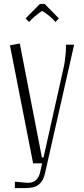

<svg xmlns="http://www.w3.org/2000/svg" viewBox="-20 -826 425 971"><path d="M205.6 -806.2 277.8 -732.9 260.7 -714.8 247.1 -729Q238.3 -738.3 225.6 -748.5Q212.9 -758.8 203.9 -764.6Q194.8 -770.5 193.4 -770.5Q190.4 -770.5 170.2 -754.6Q149.9 -738.8 140.6 -729L127 -714.8L109.4 -732.9L182.1 -806.2ZM355 -600.1 207 52.7Q198.7 88.9 177 106.9Q155.3 125 112.3 125H55.2V92.8Q62.5 93.3 79.3 95Q96.2 96.7 107.2 97.7Q118.2 98.6 121.1 98.6Q170.9 98.6 183.1 44.4L192.9 0H147.5L30.3 -596.7L80.1 -606L191.9 -29.8H200.2L293 -444.8Q301.3 -481 304.2 -495.1Q307.1 -509.3 310.5 -538.8Q314 -568.4 314 -600.1Z"/></svg>

Font: Reswysokr
Style: Regular
Weight: 500
Version: Version 0.984